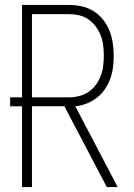

<svg xmlns="http://www.w3.org/2000/svg" viewBox="-20 -755 540 775"><path d="M69 0V-326H21V-362H69V-735H258Q284 -735 309.5 -729.5Q335 -724 357 -710.5Q379 -697 395.5 -676.5Q412 -656 421.5 -632Q431 -608 435 -582Q439 -556 439 -530Q439 -507 436 -483Q433 -459 425 -437Q417 -415 403.5 -395Q390 -375 371 -360.5Q352 -346 329.5 -337Q307 -328 284 -326L455 0H411L325 -164L240 -326H109V0ZM109 -362H258Q278 -362 298.5 -367Q319 -372 336.5 -383.5Q354 -395 366.5 -412Q379 -429 386.5 -448.5Q394 -468 396.5 -489Q399 -510 399 -530Q399 -551 396.5 -572Q394 -593 386.5 -612Q379 -631 366.5 -648Q354 -665 336.5 -677Q319 -689 298.5 -693.5Q278 -698 258 -698H109Z"/></svg>

Font: Iosevka SS18 Extralight
Style: Regular
Weight: 200
Monospace: yes
Designer: Belleve Invis
Foundry: Belleve Invis
Version: Version 25.1.1; ttfautohint (v1.8.4)